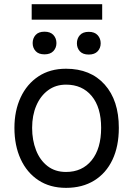

<svg xmlns="http://www.w3.org/2000/svg" viewBox="-20 -878 631 909"><path d="M292.6 11.4Q216.6 11.4 161.9 -24.7Q107.2 -60.7 77.8 -124.8Q48.3 -188.9 48.3 -272.7Q48.3 -353.7 77.8 -416.9Q107.2 -480.1 161.9 -516.3Q216.6 -552.6 292.6 -552.6Q408.7 -552.6 475.7 -477.6Q542.6 -402.7 542.6 -272.7Q542.6 -185.4 512.4 -121.6Q482.2 -57.9 426.1 -23.3Q370 11.4 292.6 11.4ZM292.6 -63.9Q369.3 -63.9 414.1 -119.3Q458.8 -174.7 458.8 -272.7Q458.8 -369.7 414.1 -423.5Q369.3 -477.3 292.6 -477.3Q243.6 -477.3 207.6 -450.6Q171.5 -424 151.8 -377.8Q132.1 -331.7 132.1 -272.7Q132.1 -214.5 150.6 -167.1Q169 -119.7 204.9 -91.8Q240.8 -63.9 292.6 -63.9ZM463.8 -858V-784.8H130V-858ZM134.6 -674Q134.6 -696.7 148.6 -712.4Q162.6 -728 190.7 -728Q218.4 -728 232.8 -712.4Q247.2 -696.7 247.2 -674Q247.2 -651.6 232.8 -636.2Q218.4 -620.7 190.7 -620.7Q162.6 -620.7 148.6 -636.2Q134.6 -651.6 134.6 -674ZM344.1 -672.9Q344.1 -695.7 358.1 -711.5Q372.2 -727.3 400.2 -727.3Q427.9 -727.3 442.3 -711.5Q456.7 -695.7 456.7 -672.9Q456.7 -650.6 442.3 -635.1Q427.9 -619.7 400.2 -619.7Q372.2 -619.7 358.1 -635.1Q344.1 -650.6 344.1 -672.9Z"/></svg>

Font: Inter UI
Style: Regular
Weight: 400
Designer: Rasmus Andersson
Foundry: rsms
Version: Version 2.2